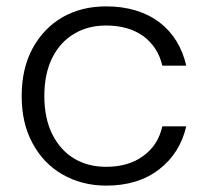

<svg xmlns="http://www.w3.org/2000/svg" viewBox="-20 -574 653 602"><path d="M48 -273C48 -273 48 -273 48 -273C48 -216 59 -167 82 -125C105 -82 136 -50 176 -27C216 -4 262 8 313 8C313 8 313 8 313 8C380 8 435 -9 479 -43C523 -77 551 -122 564 -178C564 -178 489 -178 489 -178C489 -178 489 -178 489 -178C480 -138 460 -107 429 -85C398 -62 359 -51 313 -51C313 -51 313 -51 313 -51C276 -51 243 -59 214 -76C185 -93 162 -118 145 -151C128 -184 119 -225 119 -273C119 -273 119 -273 119 -273C119 -321 128 -362 145 -395C162 -428 185 -452 214 -469C243 -486 276 -494 313 -494C313 -494 313 -494 313 -494C359 -494 398 -483 429 -461C460 -438 480 -407 489 -368C489 -368 564 -368 564 -368C564 -368 564 -368 564 -368C551 -425 523 -471 480 -504C436 -537 380 -554 313 -554C313 -554 313 -554 313 -554C262 -554 216 -543 176 -520C136 -497 105 -464 82 -422C59 -379 48 -330 48 -273Z"/></svg>

Font: wox.body
Style: Regular
Weight: 500
Designer: Ninad Kale (Devanagari), Jonny Pinhorn (Latin)
Foundry: Indian Type Foundry
Version: ""